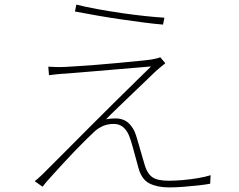

<svg xmlns="http://www.w3.org/2000/svg" viewBox="-20 -787 1040 835"><path d="M312 -767Q351 -757 403 -747.5Q455 -738 510 -730Q565 -722 613.5 -717Q662 -712 695 -710L689 -680Q653 -683 606.5 -689Q560 -695 508.5 -702.5Q457 -710 405 -719Q353 -728 306 -737ZM699 -512Q691 -506 675 -492.5Q659 -479 654 -474Q642 -462 615 -436.5Q588 -411 555 -379Q522 -347 491 -317.5Q460 -288 441 -268Q450 -270 462 -271Q474 -272 481 -272Q518 -272 540 -251Q562 -230 572 -197Q577 -181 584 -157Q591 -133 598 -108Q605 -83 611 -64Q622 -30 644 -15.5Q666 -1 714 -1Q742 -1 776 -4Q810 -7 842 -12.5Q874 -18 896 -25L894 12Q873 16 841.5 19.5Q810 23 776.5 25.5Q743 28 715 28Q665 28 630.5 11Q596 -6 582 -57Q578 -72 571 -97.5Q564 -123 557 -148.5Q550 -174 544 -190Q535 -216 518 -232Q501 -248 475 -248Q449 -248 429 -239.5Q409 -231 392 -216Q380 -205 357.5 -183Q335 -161 307.5 -132.5Q280 -104 252.5 -74Q225 -44 201.5 -18Q178 8 165 25L131 1Q136 -3 144.5 -10Q153 -17 162 -26Q169 -33 199.5 -63.5Q230 -94 274.5 -138.5Q319 -183 370.5 -235Q422 -287 473.5 -337.5Q525 -388 568 -430.5Q611 -473 637 -498Q611 -496 571.5 -492.5Q532 -489 487.5 -485.5Q443 -482 400 -478Q357 -474 322 -471.5Q287 -469 267 -467Q244 -466 227 -464Q210 -462 193 -460L190 -497Q207 -496 225 -495.5Q243 -495 264 -496Q284 -497 321.5 -499.5Q359 -502 405 -505.5Q451 -509 496.5 -513.5Q542 -518 579.5 -521.5Q617 -525 637 -528Q649 -530 659.5 -532.5Q670 -535 677 -538Z"/></svg>

Font: Shanggu Sans SC VF
Style: Regular
Weight: 250
Designer: GuiWonder
Version: Version 1.021